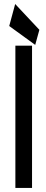

<svg xmlns="http://www.w3.org/2000/svg" viewBox="-20 -925 224 945"><path d="M55.7 -700.2H137.7V0H55.7ZM25.4 -796.9 54.7 -905.3 173.8 -778.3 153.3 -704.1Z"/></svg>

Font: Vancouver Drive
Style: Bold
Weight: 700
Designer: Valery Zaveryaev
Foundry: Cyreal (www.cyreal.org)
Version: Version 1.01